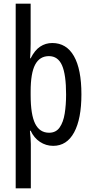

<svg xmlns="http://www.w3.org/2000/svg" viewBox="-20 -846 502 1040"><path d="M421 -335Q421 -202 381.5 -129Q342 -56 268 -56Q229 -56 196.5 -77.5Q164 -99 146 -138H142Q144 -117 145.5 -99Q147 -81 147 -66V174H65V-826H146V-610Q146 -571 143 -530H146Q168 -574 197.5 -593.5Q227 -613 263 -613Q340 -613 380.5 -542Q421 -471 421 -335ZM338 -334Q338 -442 316 -492Q294 -542 245 -542Q195 -542 170.5 -496Q146 -450 146 -351V-331Q146 -225 170.5 -176Q195 -127 246 -127Q283 -127 303 -155.5Q323 -184 330.5 -231Q338 -278 338 -334Z"/></svg>

Font: Noto Sans Malayalam UI ExtraCondensed
Style: Regular
Weight: 400
Width: 2
Designer: Jelle Bosma - Monotype Design Team
Foundry: Monotype Imaging Inc.
Version: Version 2.104; ttfautohint (v1.8.4.7-5d5b)